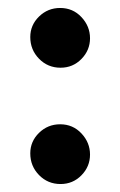

<svg xmlns="http://www.w3.org/2000/svg" viewBox="-20 -451 301 482"><path d="M56 -358Q56 -388 78 -409.5Q100 -431 131 -431Q163 -431 184.5 -408Q206 -385 206 -355Q206 -325 184.5 -303Q163 -281 132 -281Q100 -281 78 -303.5Q56 -326 56 -358ZM56 -66Q56 -96 78 -117.5Q100 -139 131 -139Q163 -139 184.5 -116Q206 -93 206 -63Q206 -33 184.5 -11Q163 11 132 11Q100 11 78 -11.5Q56 -34 56 -66Z"/></svg>

Font: Vermiglione
Style: Bold
Weight: 700
Version: Version 1.000